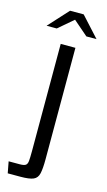

<svg xmlns="http://www.w3.org/2000/svg" viewBox="-122 -816 479 858"><g transform="rotate(15 118.0 -387.0)"><path d="M9 0 -1 -53H50Q69 -53 77 -58Q85 -63 86.5 -78Q88 -93 88 -124V-620H156V-104Q156 -62 151 -39Q146 -16 127.5 -8Q109 0 68 0ZM6 -682 90 -774H153L237 -682H190L122 -741L53 -682Z"/></g></svg>

Font: Smooch Sans Thin Medium
Style: Regular
Weight: 500
Version: Version 1.010